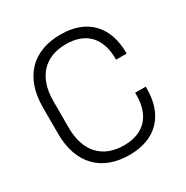

<svg xmlns="http://www.w3.org/2000/svg" viewBox="-166 -853 974 1006"><g transform="rotate(-30 320.5 -350.0)"><path d="M334 14C496 14 585 -84 585 -241V-254H521V-239C521 -124 462 -44 334 -44C204 -44 128 -126 128 -269V-431C128 -574 204 -656 334 -656C462 -656 521 -576 521 -461V-454H585V-459C585 -616 496 -714 334 -714C170 -714 64 -616 64 -429V-271C64 -84 170 14 334 14Z"/></g></svg>

Font: Meta Space Light
Style: Regular
Weight: 300
Designer: Meta Pool / Florian Karsten
Foundry: Meta Pool / Florian Karsten
Version: Version 2.000;Glyphs 3.1.1 (3137)